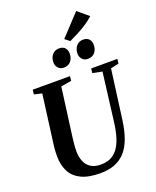

<svg xmlns="http://www.w3.org/2000/svg" viewBox="-207 -1296 1152 1422"><g transform="rotate(-20 369.0 -585.0)"><path d="M670.5 -693 619 -306Q608 -224.5 586.2 -164.8Q564.5 -105 529.8 -66.5Q495 -28 446.2 -9Q397.5 10 332.5 10Q239.5 10 182.2 -17.8Q125 -45.5 98.8 -96.5Q72.5 -147.5 72 -215.5Q72 -234 72.8 -253.8Q73.5 -273.5 76 -294.5L128.5 -693L67.5 -707L71.5 -743H365L361.5 -707.5L278.5 -693L226.5 -302Q223 -274.5 221 -249.5Q219 -224.5 219 -204Q219.5 -160.5 233.2 -125.2Q247 -90 277.5 -69.5Q308 -49 358 -49Q417.5 -49 457.2 -77.8Q497 -106.5 520.8 -164.8Q544.5 -223 555.5 -312.5L603 -692.5L528 -707.5L532 -743H738.5L734.5 -707.5ZM344.5 -817.5Q317.5 -817.5 300.8 -835.8Q284 -854 284.5 -882Q285 -917.5 305.2 -940.8Q325.5 -964 358.5 -964Q390 -964 405.5 -945.8Q421 -927.5 420.5 -901Q420.5 -865.5 401 -841.5Q381.5 -817.5 344.5 -817.5ZM534 -817.5Q507 -817.5 490.5 -835.8Q474 -854 474 -882Q475 -917.5 495 -940.8Q515 -964 548 -964Q579.5 -964 595 -945.8Q610.5 -927.5 610 -901Q610 -865.5 590.5 -841.5Q571 -817.5 534 -817.5ZM456.5 -986 419 -1015.5 573 -1180.5 658 -1109.5Q629.5 -1082.5 594 -1059.8Q558.5 -1037 522.8 -1018.5Q487 -1000 456.5 -986Z"/></g></svg>

Font: Merriweather 72pt
Style: Bold Italic
Weight: 700
Italic angle: -7.8°
Version: Version 2.101